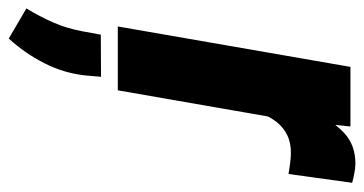

<svg xmlns="http://www.w3.org/2000/svg" viewBox="-262 -364 827 436"><g transform="rotate(90 152.0 -146.5)"><path d="M208.5 -396 139.6 0H-5.4L86.4 -528.3H221.7ZM349.6 -532.2 329.6 -387.7Q318.4 -389.6 306.9 -391.1Q295.4 -392.6 284.2 -393.1Q259.8 -393.6 241.9 -385Q224.1 -376.5 211.9 -361.1Q199.7 -345.7 192.4 -326.2Q185.1 -306.6 181.2 -284.7L157.2 -299.8Q161.1 -330.6 169.4 -371.3Q177.7 -412.1 193.8 -450.9Q210 -489.7 237.1 -514.6Q264.2 -539.6 306.6 -539.6Q317.9 -539.1 328.1 -537.1Q338.4 -535.2 349.6 -532.2ZM108.9 38.1 106 71.8Q101.1 121.1 78.4 166Q55.7 210.9 22 247.6L-46.4 207.5Q-27.8 177.2 -14.4 146.5Q-1 115.7 5.4 81.1L13.2 38.6Z"/></g></svg>

Font: Roboto Condensed ExtraBold
Style: Italic
Weight: 800
Italic angle: -12°
Designer: Christian Robertson
Foundry: Google
Version: Version 3.008; 2023